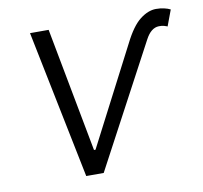

<svg xmlns="http://www.w3.org/2000/svg" viewBox="-67 -624 736 696"><g transform="rotate(-10 301.5 -276.5)"><path d="M85.2 -545.5H153.8L240.1 -88.1H245.7L431.8 -447.8Q460.9 -506 490.9 -529.3Q521 -552.6 550.1 -552.6Q565.7 -552.6 579.4 -549.5Q593 -546.5 602.6 -541.5L580.6 -482.6Q579.9 -483 578.5 -483.7Q574.9 -485.1 567.8 -487.2Q560.7 -489.3 549.4 -489Q520.2 -488.3 499.6 -448.9L260.3 0H196Z"/></g></svg>

Font: Inter Light  BETA
Style: Italic
Weight: 300
Italic angle: 9.39999°
Designer: Rasmus Andersson
Foundry: rsms
Version: Version 3.011;git-f93a4a705